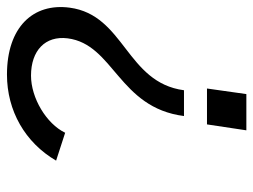

<svg xmlns="http://www.w3.org/2000/svg" viewBox="-114 -448 727 551"><g transform="rotate(90 249.5 -172.5)"><path d="M228 -403H331L348 -516H244ZM435 30 355 4C329 58 255 102 191 102C119 102 76 61 84 -3C101 -136 283 -149 307 -337H233C211 -171 17 -167 -4 -9C-18 96 52 171 188 171C292 171 383 119 435 30Z"/></g></svg>

Font: United Sans
Style: Italic
Weight: 400
Italic angle: -8°
Designer: Pablo Impallari, Rodrigo Fuenzalida (Modified by Dan O. Williams)
Version: Version 1.000;PS 001.000;hotconv 1.0.88;makeotf.lib2.5.64775